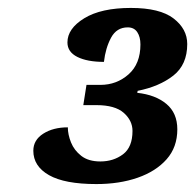

<svg xmlns="http://www.w3.org/2000/svg" viewBox="-20 -844 492 484"><path d="M223 -380Q143 -380 103.5 -402.5Q64 -425 64 -464Q64 -491 89 -507Q114 -523 151 -523Q151 -505 159 -485Q167 -465 185 -451Q203 -437 233 -437Q266 -437 290 -455Q314 -473 314 -514Q314 -540 292 -559.5Q270 -579 223 -579H190L198 -630H233Q274 -630 304 -656.5Q334 -683 334 -732Q334 -751 326 -763Q318 -775 302 -775Q274 -775 260 -749Q246 -723 242 -688Q200 -688 175 -700.5Q150 -713 150 -737Q150 -772 192.5 -798Q235 -824 310 -824Q383 -824 417.5 -797.5Q452 -771 452 -733Q452 -681 417 -653.5Q382 -626 327 -615L326 -610Q372 -605 399.5 -582Q427 -559 427 -518Q427 -473 400 -442.5Q373 -412 327 -396Q281 -380 223 -380Z"/></svg>

Font: Noto Serif Tamil Black
Style: Italic
Weight: 900
Italic angle: -12°
Designer: Indian Type Foundry, Tom Grace, and the Monotype Design Team
Foundry: Monotype Imaging Inc.
Version: Version 2.003; ttfautohint (v1.8.4.7-5d5b)